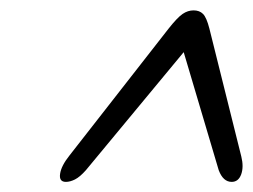

<svg xmlns="http://www.w3.org/2000/svg" viewBox="-20 -732 487 370"><path d="M445 -430.5Q450 -410.5 444.8 -396Q439.5 -381.5 426.5 -381.5Q410 -381.5 401.5 -404L334 -631.5L145.5 -404Q134 -391 124.5 -386.2Q115 -381.5 107 -381.5Q93.5 -381.5 95.8 -397Q98 -412.5 114 -432.5L305 -677Q322 -698.5 332 -705.2Q342 -712 353 -712Q364.5 -712 371.2 -705.2Q378 -698.5 383.5 -677Z"/></svg>

Font: Fraunces 72pt SuperSoft Light
Style: Italic
Weight: 300
Italic angle: -16°
Version: Version 1.000;[b76b70a41]